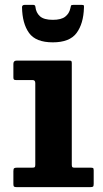

<svg xmlns="http://www.w3.org/2000/svg" viewBox="-20 -769 423 789"><path d="M114.2 -440Q125 -440 125 -427.5V-92.5Q125 -84.5 123 -82.3Q121 -80 112.7 -80H50Q41 -80 38 -77.5Q35 -75 35 -65.3V-12.3Q35 -4.3 37.9 -2.1Q40.7 0 48.7 0H350.8Q360 0 362.5 -2.4Q365 -4.7 365 -13.8V-69Q365 -76.8 362.4 -78.4Q359.8 -80 352 -80H285.5Q278.8 -80 276.9 -82.6Q275 -85.3 275 -92.3V-509.8Q275 -516.5 272.8 -518.3Q270.5 -520 264 -520H48.5Q35 -520 35 -506.5V-451Q35 -444 37.4 -442Q39.7 -440 46.7 -440ZM197 -595Q266 -595 294.5 -633.2Q323 -671.5 325 -737Q325.5 -744.5 324.3 -746.8Q323 -749 315 -749H281.5Q272.5 -749 271.6 -745.3Q270.8 -741.5 269 -734.5Q264.5 -713.5 248 -700.5Q231.5 -687.5 197 -687.5Q160.5 -687.5 144.3 -702.1Q128 -716.8 125.5 -741Q124.8 -749 116.5 -749H82Q70.5 -749 70.5 -739.5Q71.5 -672.5 99.3 -633.7Q127 -595 197 -595Z"/></svg>

Font: Besley
Style: Regular
Weight: 400
Designer: Owen Earl
Foundry: indestructible type*
Version: Version 4.000